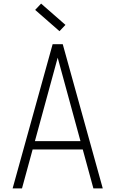

<svg xmlns="http://www.w3.org/2000/svg" viewBox="-20 -1045 640 1065"><path d="M50 0 272 -800H328L550 0H498L300 -725L102 0ZM140 -216 152 -262H448L460 -216ZM310 -872 175 -990 208 -1025 343 -907Z"/></svg>

Font: Victor Mono Thin Thin
Style: Regular
Weight: 250
Monospace: yes
Version: Version 1.561;gftools[0.9.30]